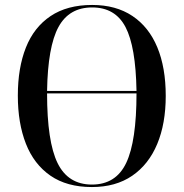

<svg xmlns="http://www.w3.org/2000/svg" viewBox="-20 -745 742 775"><path d="M351 10Q250 10 183.5 -36Q117 -82 84.5 -165Q52 -248 52 -359Q52 -471 84.5 -553Q117 -635 184 -680Q251 -725 352 -725Q448 -725 514.5 -680.5Q581 -636 615 -554Q649 -472 649 -358Q649 -246 614.5 -163.5Q580 -81 513.5 -35.5Q447 10 351 10ZM531 -378Q528 -557 486.5 -636Q445 -715 352 -715Q259 -715 216 -636Q173 -557 170 -378ZM351 0Q448 0 489.5 -87.5Q531 -175 531 -368H170Q170 -173 212.5 -86.5Q255 0 351 0Z"/></svg>

Font: Noto Serif Display SemiCondensed Medium
Style: Regular
Weight: 500
Width: 4
Designer: Monotype Design Team
Foundry: Monotype Imaging Inc.
Version: Version 2.009